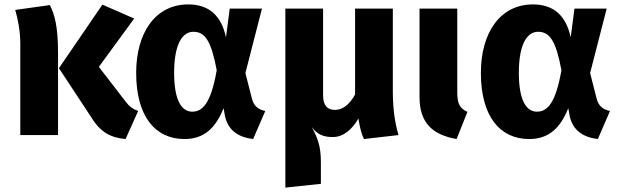

<svg xmlns="http://www.w3.org/2000/svg" viewBox="-20 -612 2809 870"><path d="M588 -528 444 -591 247 -303 392 -83C435 -12 482 12 549 18L606 -109C582 -118 566 -129 549 -152L428 -309ZM206 -589 49 -567C60 -529 72 -474 72 -413V0H243V-373C243 -492 227 -548 206 -589Z M833 -592C683 -592 597 -462 597 -282C597 -85 683 18 816 18C904 18 957 -31 993 -122L1000 -83C1015 -21 1060 10 1127 18L1182 -109C1150 -116 1130 -131 1121 -167L1092 -281L1167 -573H1021L1004 -443C983 -540 928 -592 833 -592ZM856 -468C909 -468 937 -427 962 -294C936 -144 898 -106 851 -106C805 -106 769 -153 769 -282C769 -409 805 -468 856 -468Z M1786 0C1772 -45 1760 -110 1760 -197V-573H1589V-184C1562 -134 1529 -114 1498 -114C1466 -114 1444 -131 1444 -180V-573H1273V238L1434 221V122C1434 46 1417 9 1392 -37C1418 -1 1448 9 1488 9C1535 9 1575 -24 1604 -75C1611 -36 1615 -12 1629 18Z M2052 -573H1881V-172C1881 -54 1941 -1 2049 18L2098 -105C2064 -121 2052 -141 2052 -193Z M2395 -592C2245 -592 2159 -462 2159 -282C2159 -85 2245 18 2378 18C2466 18 2519 -31 2555 -122L2562 -83C2577 -21 2622 10 2689 18L2744 -109C2712 -116 2692 -131 2683 -167L2654 -281L2729 -573H2583L2566 -443C2545 -540 2490 -592 2395 -592ZM2418 -468C2471 -468 2499 -427 2524 -294C2498 -144 2460 -106 2413 -106C2367 -106 2331 -153 2331 -282C2331 -409 2367 -468 2418 -468Z"/></svg>

Font: Glow Sans SC Normal ExtraBold
Style: Regular
Weight: 800
Designer: Ryoko NISHIZUKA (kana, bopomofo & ideographs); Paul D. Hunt (Latin, Greek & Cyrillic); Sandoll Communications, Soo-young
Version: Version 0.93